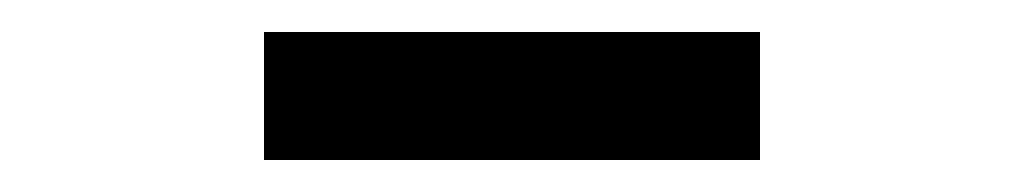

<svg xmlns="http://www.w3.org/2000/svg" viewBox="-20 -734 640 120"><path d="M145 -714H455V-634H145Z"/></svg>

Font: IBM Plex Serif SmBld
Style: Regular
Weight: 600
Designer: Mike Abbink, Paul van der Laan, Pieter van Rosmalen
Foundry: Bold Monday
Version: Version 3.001